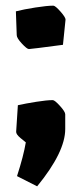

<svg xmlns="http://www.w3.org/2000/svg" viewBox="-20 -497 287 677"><path d="M39 -373 36 -457Q63 -464 104.5 -470.5Q146 -477 168 -477Q175 -477 193.5 -456Q212 -435 211 -427L202 -339Q89 -324 82 -324Q75 -324 57 -343.5Q39 -363 39 -373ZM40 124Q63 53 71 5Q68 3 52 -10.5Q36 -24 37 -33L43 -126Q70 -132 107.5 -138Q145 -144 166 -144Q173 -144 191.5 -123.5Q210 -103 210 -94V-42Q210 39 111 160Z"/></svg>

Font: Grenze Black
Style: Regular
Weight: 900
Designer: Renata Polastri
Foundry: Omnibus-Type
Version: Version 1.002; ttfautohint (v1.8)